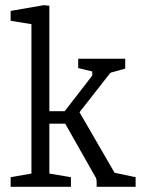

<svg xmlns="http://www.w3.org/2000/svg" viewBox="-20 -719 542 739"><path d="M21 0V-37L101 -51V-626L21 -639V-677L148 -699L170 -697V-291H229L335 -428V-444L281 -457V-493H462V-455L405 -439L286 -287L421 -54L502 -37V0H352V-18Q352 -32 346 -40L231 -243H170V-51L253 -37V0Z"/></svg>

Font: Faustina Light Light
Style: Regular
Weight: 300
Version: Version 1.200